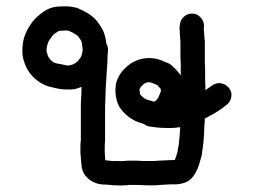

<svg xmlns="http://www.w3.org/2000/svg" viewBox="-20 -503 794 601"><path d="M471.9 -236.9 462.8 -240.8Q458 -243.2 450.8 -245.1Q445.1 -246 441 -245.1Q436.9 -244.1 433.1 -242.2Q427.8 -238.8 424 -234.1Q418.7 -228.8 417.7 -225.9Q416.8 -224.9 416.8 -222.1Q416.8 -218.2 417.7 -211Q418.7 -208.2 419.7 -206.2Q422.1 -202.9 428.5 -197.8Q435 -192.8 437.9 -191.8Q446 -189 451.8 -188Q456.1 -186.1 460.9 -185.1Q461.9 -185.1 462.8 -185.1Q463.8 -185.1 466.7 -187.1Q468.1 -188 470 -189.9Q473.9 -195.2 475.8 -198.1Q478.7 -206.2 482 -212.9Q483 -215.8 483.9 -219.2Q483.9 -221.1 483 -223Q483 -224 483 -224.9Q477.7 -231.2 472.9 -236Q472.9 -236 471.9 -236.9ZM505 -306Q513.7 -302.2 519.9 -295.9L527.1 -289.2Q535.7 -280.1 542.9 -271Q544.8 -269.1 545.8 -267.1Q545.8 -267.1 545.8 -268.1Q545.8 -279.1 545.8 -285.9Q545.8 -292.1 545.8 -302.2Q544.8 -314.1 544.8 -321.8V-339.1Q544.8 -348.2 544.8 -356.8Q544.8 -364 544.8 -371.2Q543.9 -378.9 543.9 -384.9Q543.9 -390.9 542.9 -398.1Q542 -408.2 542 -418.2L542.9 -424Q543.9 -439.8 555.4 -450.4Q566.9 -460.9 582.5 -460.4Q598.1 -460 608.4 -448Q618.7 -436 618.7 -421.1L617.7 -413.9Q617.7 -410.1 618.7 -404.8Q618.7 -398.1 619.7 -390.9Q619.7 -385.1 621.1 -375.1Q621.1 -365 621.1 -355.9Q621.1 -346.8 621.1 -339.1V-321.8Q621.1 -315.1 621.1 -305Q622.1 -294 622.1 -286.8Q622.1 -280.1 622.1 -267.1Q622.1 -257.1 622.1 -249.9Q622.1 -242.2 623 -233.1Q623 -225.9 623 -220.1Q624 -222.1 625.9 -223L645.1 -236Q658 -245.1 673.4 -242Q688.7 -238.8 697.8 -226.4Q707 -213.9 703.8 -198.6Q700.7 -183.2 688.7 -174.1L670 -160.2Q648.9 -145.8 621.1 -131.9Q621.1 -122.8 619.7 -109.8Q618.7 -92.1 618.7 -81.1Q617.7 -68.1 616.8 -57.1Q615.8 -46 613.9 -35Q612 -24.9 611 -14.9Q607.7 -1.9 602.9 12.9Q598.1 27.8 590.9 39.8Q579.9 60 560.7 68.1Q547.7 72.9 532.9 73.9Q523.7 73.9 515.1 73.9Q507.9 73.9 500.7 74.8Q493 74.8 482 75.8Q469.1 77.2 460.9 77.2H445.1Q436.9 77.2 425.4 76.5Q413.9 75.8 407.7 75.8Q401.9 75.8 395.7 75.8Q389.9 75.8 383.7 75.8Q378.9 77.2 367.9 77.2Q357.8 78.2 344.8 77.2Q332.9 77.2 324.7 75.8Q318.9 75.8 308.9 74.8Q293 74.8 280.1 70Q261.9 63.8 248.9 48.9Q236 34.1 235 12.9Q234.1 3.8 233.1 -6.2Q233.1 -14.9 231.7 -23Q231.7 -33.1 231.7 -46Q231.7 -56.1 233.1 -63.8Q233.1 -71 233.1 -81.1Q233.1 -92.1 233.1 -97.8V-114.1Q233.1 -121.8 233.1 -130.5Q233.1 -139.1 233.1 -150.1Q233.1 -161.2 233.1 -172.7Q233.1 -184.2 234.1 -197.1Q235 -208.2 235 -226.9Q235 -228.8 235 -231.2Q225.9 -226.9 213.9 -224Q200 -222.1 186.1 -223Q174.1 -223 159.7 -225.9Q146.8 -228.8 136.7 -231.2Q121.8 -235 107.9 -243.2Q95 -250.8 83 -262.8Q71 -275.8 63.8 -289.2Q58 -301.2 53.7 -315.1Q49.9 -329 49.9 -342.9Q49.9 -355.9 51.8 -368.8Q53.7 -383.2 60 -397.1Q64.7 -410.1 72.9 -422.1Q80.1 -434.1 89.7 -444.1Q98.8 -453.2 108.4 -460.7Q118 -468.1 127.1 -472.9Q141 -480.1 156.8 -482Q166.9 -483 177.9 -483Q190.9 -483.9 202.9 -482L212 -480.1Q215.8 -480.1 221.1 -478.2Q224 -477.2 226.9 -475.8L233.1 -472.9Q241.7 -469.1 250.8 -463.8Q259 -459 266.7 -453.2Q278.7 -444.1 287.8 -431.2Q295.9 -420.1 300.7 -411Q306 -401 308.9 -389Q311.8 -378.9 312.7 -367.9Q313.7 -365.9 313.7 -365Q318.9 -354.9 318 -344.8L317 -331.9Q316.1 -319.9 316.1 -307.9Q315.1 -295.9 314.4 -282.5Q313.7 -269.1 312.7 -256.1Q311.8 -243.2 310.8 -224.9Q309.8 -203.8 309.8 -191.8Q308.9 -180.8 308.9 -170.5Q308.9 -160.2 308.9 -151.1Q308.9 -140 308.9 -131.9Q308.9 -124.2 308.9 -114.1V-97.8Q308.9 -89.2 308.9 -80.1Q308.9 -70 308.9 -61.9Q307.9 -54.2 307.9 -44.1Q307.9 -34.1 307.9 -26.9Q308.9 -15.8 308.9 -10.1Q308.9 -4.8 309.8 -1Q310.8 -1 312.7 -1Q323.7 0 331.9 1Q336.7 1 347.7 1Q356.8 1.9 364 1Q371.7 1 378.9 0Q388 0 395.7 0Q403.8 0 411 0Q416.8 0 427.8 1Q437.9 1 445.1 1H460.9Q465.7 1 475.8 0Q487.8 -1 496.9 -1Q506 -1.9 515.1 -1.9Q520.9 -1.9 527.1 -1.9Q529 -7.2 530.9 -12Q533.8 -21.1 535.7 -27.8Q536.7 -37.9 539.1 -47Q540 -56.1 541 -65Q542 -73.9 542.9 -84.9Q542.9 -93 543.9 -105Q527.1 -102.2 508.9 -102.2Q481.1 -102.2 463.8 -105L448.9 -107Q439.8 -107.9 431.7 -114.1Q430.7 -114.1 429.7 -115.1Q423 -117 412 -120.9Q398.1 -126.1 382.7 -137.2Q367.9 -149.2 358.8 -161.2Q347.7 -175.1 343.9 -196.2Q340 -213.9 342 -231.2Q342.9 -247 350.1 -260Q354.9 -271.9 366.9 -284.9Q378.9 -297.8 393.8 -307Q410.1 -316.1 426.9 -319.4Q443.6 -322.8 463.8 -319.9Q481.1 -317 495 -309.8ZM196.6 -406.2 190.9 -407.2Q186.1 -408.2 179.9 -407.2Q172.7 -407.2 165 -406.2Q164 -406.2 164 -406.2Q158.8 -402.9 153.7 -399.5Q148.7 -396.2 144.8 -391.8Q141 -387.1 136.7 -380.8Q131.9 -374.1 130 -367.9Q128.1 -363.1 127.1 -357.8Q125.7 -351.1 125.7 -344.8Q125.7 -340 128.1 -334.8Q129 -329 131.9 -324.2Q133.8 -320.9 137.6 -316.1Q142.9 -310.8 147.7 -307.9Q151.1 -306 154.9 -305Q163.1 -303.1 175.1 -301.2Q184.7 -298.8 190.9 -297.8Q194.7 -297.8 199 -298.8Q203.8 -300.2 207.7 -301.2Q211 -303.1 216.8 -306Q221.1 -308.9 224 -312.2Q227.8 -317 233.1 -324.2Q235 -328.1 236 -331.9Q237.9 -340 238.8 -345.8Q238.8 -351.1 237.9 -355.9Q236.9 -364 236 -369.8Q235 -374.1 233.1 -377Q230.7 -380.8 226.9 -386.1Q224 -389.9 222.1 -391.8Q215.8 -396.2 211 -399Q206.7 -401.9 202.9 -402.9Z"/></svg>

Font: Namteng
Style: Regular
Weight: 400
Designer: Khon Soe Zaw Thu
Foundry: MPUA
Version: Version 1.03 June 17, 2016